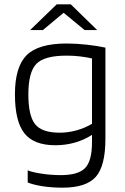

<svg xmlns="http://www.w3.org/2000/svg" viewBox="-20 -705 578 887"><path d="M269 162Q220 162 177.5 155.5Q135 149 108 138V82Q130 91 173.5 97.5Q217 104 261 104Q342 104 373.5 71Q405 38 405 -48V-82Q368 -58 325 -46Q282 -34 236 -34Q136 -34 92.5 -89.5Q49 -145 49 -269Q49 -396 103 -450Q157 -504 288 -504Q333 -504 382 -498.5Q431 -493 467 -485V-64Q467 62 422.5 112Q378 162 269 162ZM288 -448Q184 -448 147.5 -409.5Q111 -371 111 -269Q111 -171 142 -131.5Q173 -92 256 -92Q294 -92 332.5 -102.5Q371 -113 405 -133V-435Q379 -441 349 -444.5Q319 -448 288 -448ZM429 -566H371L274 -646L178 -566H119L242 -685H307Z"/></svg>

Font: Blinker Light
Style: Regular
Weight: 300
Designer: Juergen Huber
Foundry: supertype
Version: Version 1.017;hotconv 1.0.117;makeotfexe 2.5.65602